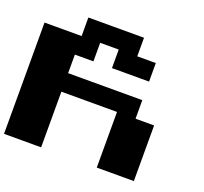

<svg xmlns="http://www.w3.org/2000/svg" viewBox="-145 -1170 1290 1216"><g transform="rotate(20 500.0 -562.5)"><path d="M250 -937.5V-1000H437.5H625V-937.5V-875H687.5H750V-812.5V-750H625H500V-812.5V-875H437.5H375V-812.5V-750H312.5H250V-687.5V-625H500H750V-562.5V-500H812.5H875V-312.5V-125H750H625V-312.5V-500H437.5H250V-312.5V-125H125H0V-500V-875H125H250Z"/></g></svg>

Font: Press Start 2P
Style: Regular
Weight: 500
Monospace: yes
Version: Version 2.14